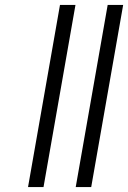

<svg xmlns="http://www.w3.org/2000/svg" viewBox="-20 -761 521 781"><path d="M287 -741 157 0H94L224 -741ZM481 -741 351 0H288L418 -741Z"/></svg>

Font: Poppins Light
Style: Italic
Weight: 300
Italic angle: -10°
Designer: Ninad Kale (Devanagari), Jonny Pinhorn (Latin)
Foundry: Indian Type Foundry
Version: Version 3.200;PS 1.000;hotconv 16.6.54;makeotf.lib2.5.65590